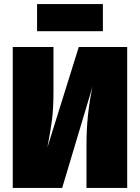

<svg xmlns="http://www.w3.org/2000/svg" viewBox="-20 -928 691 948"><path d="M608 0H407V-213Q407 -363 437 -501L287 0H43V-696H244V-475Q244 -391 236.5 -334.5Q229 -278 214 -200L369 -696H608ZM163 -774V-908H488V-774Z"/></svg>

Font: FiraGO Heavy
Style: Regular
Weight: 900
Designer: bBox Type
Foundry: bBox Type GmbH
Version: Version 1.001